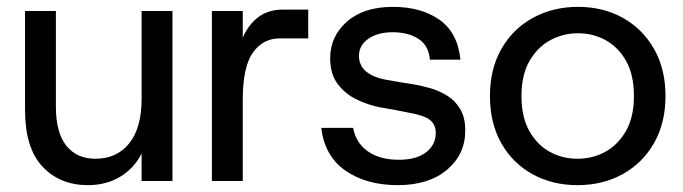

<svg xmlns="http://www.w3.org/2000/svg" viewBox="-20 -528 1993 560"><path d="M236 12Q155 12 104 -42Q53 -96 53 -208V-496H143V-217Q143 -141 173.5 -103Q204 -65 258 -65Q321 -65 357 -110Q393 -155 393 -239V-496H483V0H393V-80Q371 -37 330.5 -12.5Q290 12 236 12Z M598 0V-496H688V-418Q705 -457 734 -478.5Q763 -500 805 -500H879V-416H796Q747 -416 717.5 -374.5Q688 -333 688 -236V0Z M1140 12Q1049 12 988 -30Q927 -72 917 -155H1010Q1018 -111 1053 -86.5Q1088 -62 1143 -62Q1195 -62 1223 -84Q1251 -106 1251 -140Q1251 -165 1233.5 -178.5Q1216 -192 1169 -200Q1150 -204 1128.5 -208Q1107 -212 1088 -215Q1053 -222 1020 -238Q987 -254 965 -283Q943 -312 943 -358Q943 -422 992 -465Q1041 -508 1126 -508Q1208 -508 1261.5 -470.5Q1315 -433 1323 -354H1234Q1230 -396 1200 -415Q1170 -434 1125 -434Q1082 -434 1054.5 -415Q1027 -396 1027 -365Q1027 -310 1108 -295Q1146 -288 1186 -282Q1210 -278 1236 -270.5Q1262 -263 1285 -248.5Q1308 -234 1322.5 -209.5Q1337 -185 1337 -147Q1337 -78 1284 -33Q1231 12 1140 12Z M1664 12Q1591 12 1533 -20Q1475 -52 1442 -110.5Q1409 -169 1409 -248Q1409 -327 1442.5 -385.5Q1476 -444 1534.5 -476Q1593 -508 1666 -508Q1739 -508 1796.5 -476Q1854 -444 1887.5 -385.5Q1921 -327 1921 -248Q1921 -169 1887.5 -110.5Q1854 -52 1796 -20Q1738 12 1664 12ZM1664 -65Q1709 -65 1746 -85.5Q1783 -106 1806 -146.5Q1829 -187 1829 -248Q1829 -309 1806.5 -349.5Q1784 -390 1747 -410.5Q1710 -431 1666 -431Q1622 -431 1584.5 -410.5Q1547 -390 1524 -349.5Q1501 -309 1501 -248Q1501 -187 1523.5 -146.5Q1546 -106 1583 -85.5Q1620 -65 1664 -65Z"/></svg>

Font: HostGroteskRegular
Style: Regular
Weight: 400
Designer: Doukan Karapınar based on Poppins by Indian Type Foundry, Jonny Pinhorn
Foundry: Element Type
Version: Version 1.001; ttfautohint (v1.8.4.7-5d5b)